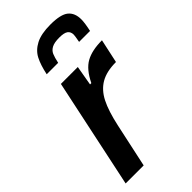

<svg xmlns="http://www.w3.org/2000/svg" viewBox="-229 -785 843 843"><g transform="rotate(-45 192.5 -363.5)"><path d="M121 -510H226L210 -418H218Q246 -476 284 -497Q322 -518 384 -518L360 -407Q302 -407 265.5 -386Q229 -365 207 -321.5Q185 -278 169 -204L125 0H13ZM385 -647Q385 -625 376 -584H308Q314 -616 314 -623Q314 -641 302 -650Q290 -659 260 -659Q229 -659 213 -650.5Q197 -642 190.5 -627Q184 -612 178 -584H107Q117 -632 132.5 -662Q148 -692 181.5 -709.5Q215 -727 273 -727Q336 -727 360.5 -707Q385 -687 385 -647Z"/></g></svg>

Font: Saira Semi Condensed Medium
Style: Italic
Weight: 500
Width: 4
Italic angle: -12°
Designer: Hector Gatti with collaboration of the Omnibus-Type team
Foundry: Omnibus-Type
Version: Version 1.001; ttfautohint (v1.8)